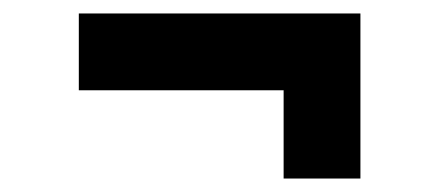

<svg xmlns="http://www.w3.org/2000/svg" viewBox="-20 -427 652 285"><path d="M401 -162V-293H97V-407H515V-162Z"/></svg>

Font: Space Mono
Style: Bold
Weight: 700
Monospace: yes
Designer: Colophon Foundry + Benjamin Critton
Foundry: Colophon Foundry & Benjamin Critton
Version: Version 1.003; ttfautohint (v1.8.4.7-5d5b)